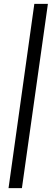

<svg xmlns="http://www.w3.org/2000/svg" viewBox="-20 -801 287 990"><path d="M93 169H24L157 -781H227Z"/></svg>

Font: Exo 2.0 Medium
Style: Italic
Weight: 500
Italic angle: -8°
Designer: Natanael Gama
Version: Version 1.001;PS 001.001;hotconv 1.0.70;makeotf.lib2.5.58329